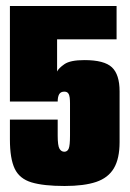

<svg xmlns="http://www.w3.org/2000/svg" viewBox="-20 -611 431 639"><path d="M195 8Q125 8 85 -4Q45 -16 29 -49.5Q13 -83 13 -147V-213H172V-160Q172 -126 178 -116Q184 -106 194 -106Q204 -106 208.5 -116Q213 -126 213 -160V-267Q213 -277 212 -286Q211 -295 207 -300.5Q203 -306 194 -306Q182 -306 177 -297.5Q172 -289 172 -273H13V-591H368V-480H170V-373Q175 -384 194.5 -397.5Q214 -411 261 -411Q327 -411 352.5 -387Q378 -363 378 -307V-138Q378 -83 359 -51Q340 -19 300 -5.5Q260 8 195 8Z"/></svg>

Font: Alumni Sans Black
Style: Regular
Weight: 900
Designer: Robert E. Leuschke
Foundry: Robert E. Leuschke
Version: Version 1.018